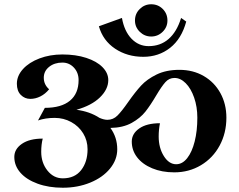

<svg xmlns="http://www.w3.org/2000/svg" viewBox="-20 -867 1121 899"><path d="M612 -771Q612 -803 634.5 -825Q657 -847 688 -847Q720 -847 742 -825Q764 -803 764 -771Q764 -740 741.5 -718Q719 -696 688 -696Q657 -696 634.5 -718Q612 -740 612 -771ZM443 -744 551 -783Q562 -721 595.5 -686Q629 -651 676 -651Q731 -651 769.5 -684.5Q808 -718 828 -783L852 -766Q830 -685 776.5 -643Q723 -601 651 -601Q576 -601 519 -639Q462 -677 443 -744ZM1040 -316Q1040 -244 1008.5 -185.5Q977 -127 921 -93.5Q865 -60 796 -60Q738 -60 692.5 -79Q647 -98 622 -130.5Q597 -163 597 -204Q597 -241 632 -265.5Q667 -290 729 -290Q723 -260 723 -228Q723 -175 747 -136.5Q771 -98 805 -98Q834 -98 856.5 -126.5Q879 -155 891.5 -204.5Q904 -254 904 -316Q904 -367 889 -410Q874 -453 849.5 -477.5Q825 -502 797 -502Q772 -502 754.5 -482.5Q737 -463 712 -421Q685 -375 661 -344.5Q637 -314 596.5 -291.5Q556 -269 497 -268Q529 -224 529 -168Q529 -119 495 -77.5Q461 -36 402.5 -12Q344 12 274 12Q208 12 156 -7Q104 -26 75.5 -58.5Q47 -91 47 -132Q47 -169 82.5 -193.5Q118 -218 180 -218Q173 -190 173 -156Q173 -105 202 -68.5Q231 -32 274 -32Q330 -32 360 -70.5Q390 -109 390 -168Q390 -209 369.5 -242.5Q349 -276 313.5 -295.5Q278 -315 236 -315Q193 -315 158 -303L190 -362Q267 -362 307.5 -395.5Q348 -429 348 -492Q348 -527 326 -550.5Q304 -574 272 -574Q235 -574 210 -554Q185 -534 185 -503Q185 -471 210 -449Q192 -427 169 -415.5Q146 -404 122 -404Q96 -404 77.5 -422.5Q59 -441 59 -475Q59 -512 87.5 -543.5Q116 -575 165 -593.5Q214 -612 272 -612Q335 -612 384 -596Q433 -580 460 -552.5Q487 -525 487 -492Q487 -449 448 -411Q409 -373 338 -353Q400 -345 446 -315Q467 -306 483 -306Q510 -306 530 -326Q550 -346 580 -389Q613 -436 640.5 -466Q668 -496 713 -518Q758 -540 820 -540Q884 -540 934 -511Q984 -482 1012 -431Q1040 -380 1040 -316Z"/></svg>

Font: Arya
Style: Bold
Weight: 700
Designer: Eduardo Rodriguez Tunni, Modular Infotech
Foundry: Eduardo Rodriguez Tunni, Modular Infotech
Version: Version 1.002